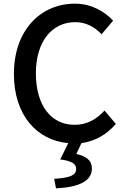

<svg xmlns="http://www.w3.org/2000/svg" viewBox="-20 -770 686 1049"><path d="M551 -166C507 -118 455 -88 388 -88C258 -88 176 -195 176 -370C176 -543 264 -649 391 -649C451 -649 497 -622 535 -583L598 -657C553 -706 481 -750 389 -750C203 -750 56 -606 56 -366C56 -139 183 -3 353 12L309 101C376 110 396 126 396 153C396 186 368 201 276 207L286 259C410 253 482 220 482 151C482 105 451 84 397 71L425 12C501 1 563 -35 613 -93Z"/></svg>

Font: Kinto Sans Med
Style: Regular
Weight: 500
Designer: Authors: Ryoko NISHIZUKA  (kana & ideographs); Paul D. Hunt (Latin, Greek & Cyrillic); Wenlong ZHANG  (bopomofo); Sandol
Foundry: Adobe Systems Incorporated, ookami Inc.
Version: Version 0.001